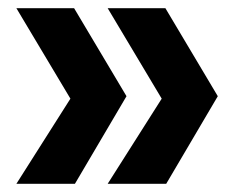

<svg xmlns="http://www.w3.org/2000/svg" viewBox="-20 -497 582 469"><path d="M161 -477 289 -262 163 -48H20L152 -256L20 -477ZM384 -477 512 -262 386 -48H243L375 -256L243 -477Z"/></svg>

Font: Cal Sans
Style: Regular
Weight: 400
Designer: Designer Mark Davis DBA MarkFonts
Foundry: Designer Mark Davis DBA MarkFonts
Version: Version 1.000